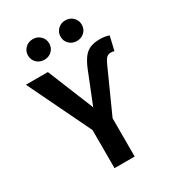

<svg xmlns="http://www.w3.org/2000/svg" viewBox="-214 -1023 1027 1139"><g transform="rotate(-30 300.0 -453.0)"><path d="M576 -601.5Q570.5 -603 565 -604Q559.5 -605 552 -605Q535 -605 523.5 -594Q512 -583 499.5 -555L367.5 -262V0H229.5V-261L21.5 -691.5H172L300.5 -376L386 -590Q403.5 -632.5 423 -658.2Q442.5 -684 469.5 -695.2Q496.5 -706.5 536 -706.5Q555 -706.5 570.5 -703.8Q586 -701 598.5 -696.5ZM191.5 -764.5Q161 -764.5 140 -784.5Q119 -804.5 119 -835Q119 -865 140 -885.2Q161 -905.5 191.5 -905.5Q222.5 -905.5 243.2 -885.2Q264 -865 264 -835Q264 -804.5 243.2 -784.5Q222.5 -764.5 191.5 -764.5ZM414 -764.5Q384 -764.5 363 -784.5Q342 -804.5 342 -835Q342 -865 363 -885.2Q384 -905.5 414 -905.5Q445 -905.5 466 -885.2Q487 -865 487 -835Q487 -804.5 466 -784.5Q445 -764.5 414 -764.5Z"/></g></svg>

Font: Fira Code Light SemiBold
Style: Regular
Weight: 600
Monospace: yes
Version: Version 5.002